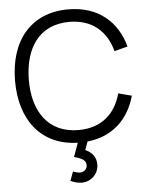

<svg xmlns="http://www.w3.org/2000/svg" viewBox="-63 -786 842 1077"><g transform="rotate(-5 358.0 -247.5)"><path d="M354.5 240C405.5 240 449 199.5 449 145.5C449 102.5 424.5 75.5 388.5 59.5L405.5 13C547.5 -2 639.5 -90.5 675.5 -221.5L600.5 -241C570 -127.5 490.5 -55.5 361.5 -55.5C192.5 -55.5 106.5 -180 107.5 -360C109 -540 192.5 -664.5 361.5 -664.5C490.5 -664.5 570 -592.5 600.5 -479L675.5 -498.5C636 -642.5 528.5 -735 361.5 -735C146.5 -735 30 -581.5 30 -360C30 -142.5 142.5 9.5 350.5 15L322.5 92.5C356.5 103 389 112.5 389 143.5C389 163 374.5 182.5 348.5 182.5C337.5 182.5 324 179 309.5 173.5L290.5 224.5C309.5 233.5 330.5 240 354.5 240Z"/></g></svg>

Font: Hauora
Style: Regular
Weight: 400
Designer: Mikhail Sharanda
Foundry: WCYS & Co.
Version: Version 1.010